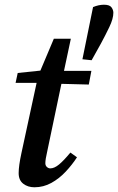

<svg xmlns="http://www.w3.org/2000/svg" viewBox="-20 -779 500 813"><path d="M126 14Q98 14 78.5 -1Q59 -16 59 -46Q59 -77 71 -132L135 -428H46L55 -470L151 -480L208 -615H280L251 -479H367L356 -421L240 -424L180 -138Q176 -121 174 -108.5Q172 -96 172 -88Q172 -78 178.5 -72Q185 -66 193 -66Q210 -66 230 -82.5Q250 -99 278 -133L306 -113Q286 -82 258.5 -52.5Q231 -23 197.5 -4.5Q164 14 126 14ZM420 -759Q444 -759 452 -748Q460 -737 460 -725Q460 -700 443 -664.5Q426 -629 407 -594L368 -524L329 -528L374 -749Q398 -759 420 -759Z"/></svg>

Font: Source Serif 4 Semibold
Style: Italic
Weight: 600
Italic angle: -12°
Designer: Frank Grießhammer
Foundry: Adobe
Version: Version 4.005;hotconv 1.1.0;makeotfexe 2.6.0